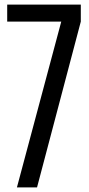

<svg xmlns="http://www.w3.org/2000/svg" viewBox="-20 -820 390 840"><path d="M54 0 248 -725.5H11.5V-800H333.5V-725.5L142 0Z"/></svg>

Font: Big Shoulders
Style: Regular
Weight: 400
Designer: Patric King
Foundry: XO Type Co
Version: Version 2.002